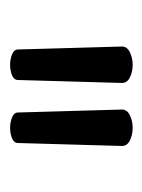

<svg xmlns="http://www.w3.org/2000/svg" viewBox="30 -796 289 390"><g transform="rotate(90 175.0 -600.5)"><path d="M202 -703Q202 -714 214 -719.5Q226 -725 239 -725Q253 -725 264.5 -719.5Q276 -714 276 -703L270 -492Q270 -484 260.5 -480Q251 -476 239 -476Q228 -476 218 -480Q208 -484 208 -492ZM74 -703Q74 -714 86 -719.5Q98 -725 111 -725Q125 -725 136.5 -719.5Q148 -714 148 -703L142 -492Q142 -484 132.5 -480Q123 -476 111 -476Q100 -476 90 -480Q80 -484 80 -492Z"/></g></svg>

Font: Klee One SemiBold
Style: Regular
Weight: 600
Designer: Fontworks Inc.
Foundry: Fontworks Inc.
Version: Version 1.00;January 12, 2022;FontCreator 13.0.0.2683 64-bit